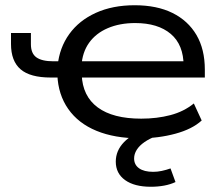

<svg xmlns="http://www.w3.org/2000/svg" viewBox="-20 -519 839 733"><path d="M512 9Q418 9 348.5 -19.5Q279 -48 240.5 -103Q202 -158 199 -233L213 -223H174Q95 -223 58.5 -254.5Q22 -286 22 -351V-393H98V-350Q98 -315 119 -300Q140 -285 184 -285H212L200 -268Q207 -337 244.5 -389Q282 -441 346 -470Q410 -499 494 -499Q579 -499 638.5 -469.5Q698 -440 730 -385.5Q762 -331 762 -253V-223H280L292 -234Q295 -152 353 -109Q411 -66 519 -66Q579 -66 630.5 -79.5Q682 -93 720 -124L750 -59Q714 -26 649.5 -8.5Q585 9 512 9ZM496 -431Q437 -431 391.5 -411.5Q346 -392 320 -355.5Q294 -319 291 -267L279 -285H703L681 -267Q681 -348 632 -389.5Q583 -431 496 -431ZM556 194Q493 194 457.5 168.5Q422 143 422 98Q422 56 453.5 23.5Q485 -9 548 -32L578 0Q551 10 531.5 23.5Q512 37 502 53Q492 69 492 86Q492 110 511 123.5Q530 137 565 137Q581 137 597.5 133.5Q614 130 631 124L650 176Q631 185 607 189.5Q583 194 556 194Z"/></svg>

Font: Nunito Sans 10pt Expanded
Style: Regular
Weight: 400
Width: 7
Designer: Vernon Adams
Foundry: Vernon Adams
Version: Version 3.101;gftools[0.9.27]